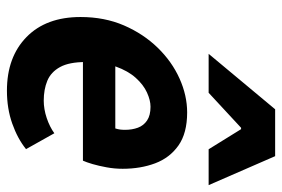

<svg xmlns="http://www.w3.org/2000/svg" viewBox="-150 -652 814 554"><g transform="rotate(90 257.0 -375.0)"><path d="M241.6 12Q144.7 12 86.9 -44.5Q29.1 -100.9 29.1 -200.5Q29.1 -269.5 53.4 -325.8Q77.8 -382 117.7 -423Q157.6 -464 206.5 -486Q255.4 -508 304.5 -508Q364.2 -508 399.8 -482.9Q435.4 -457.8 451.2 -415.7Q467 -373.6 467 -322Q467 -298.3 462.8 -275.7Q458.7 -253.2 453.4 -235Q448 -216.9 443.6 -207.3H130.6L141.3 -300.7H350.6Q353 -308.4 353.8 -314.6Q354.6 -320.8 354.6 -329.1Q354.6 -349.2 348.5 -365.8Q342.4 -382.4 327.7 -392.3Q313 -402.3 288 -402.3Q269.4 -402.3 247 -392.1Q224.6 -381.9 204.7 -359.8Q184.7 -337.6 171.9 -301.9Q159 -266.2 159 -215.1Q159 -167.5 173.5 -141.2Q188 -114.9 213.1 -104.5Q238.2 -94.2 270.3 -94.2Q294.8 -94.2 320.6 -102.8Q346.3 -111.5 364.5 -124.8L410.3 -43.1Q379.8 -18.6 336.5 -3.3Q293.3 12 241.6 12ZM135.3 -570 295.3 -761.9H430.6L514.2 -570H410.7L352.7 -663.6H348.7L247.7 -570Z"/></g></svg>

Font: Source Sans 3 VF
Style: Italic
Weight: 200
Italic angle: -11°
Designer: Paul D. Hunt
Foundry: Adobe Systems Incorporated
Version: Version 3.042;hotconv 1.0.118;makeotfexe 2.5.65603